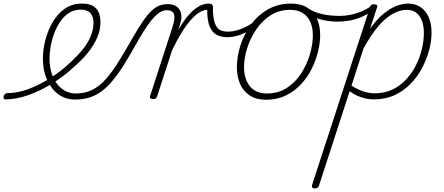

<svg xmlns="http://www.w3.org/2000/svg" viewBox="-176 -539 2486 1074"><path d="M-147 17Q-153 17 -155 11.5Q-157 6 -155.5 -0.5Q-154 -7 -148.5 -12.5Q-143 -18 -135 -18Q-77 -18 -15 -41.5Q47 -65 108 -104Q169 -143 219 -191Q256 -225 285.5 -261Q315 -297 331 -335.5Q347 -374 347 -412Q347 -447 329.5 -466Q312 -485 275 -485Q266 -485 262.5 -490Q259 -495 260.5 -502Q262 -509 268 -514Q274 -519 283 -519Q321 -519 344 -505.5Q367 -492 376.5 -468.5Q386 -445 386 -415Q386 -370 367 -327Q348 -284 315 -243.5Q282 -203 238 -165Q183 -113 116.5 -72Q50 -31 -17.5 -7Q-85 17 -147 17Z M243 18Q214 18 187 8Q160 -2 138.5 -21Q117 -40 100 -68.5Q83 -97 73.5 -132.5Q64 -168 64 -211Q64 -262 78 -316Q92 -370 119 -416Q146 -462 187 -490.5Q228 -519 282 -519Q292 -519 296 -514Q300 -509 298 -502Q296 -495 290 -490Q284 -485 275 -485Q239 -485 211 -467.5Q183 -450 162 -419.5Q141 -389 127.5 -353Q114 -317 107.5 -280Q101 -243 101 -212Q101 -167 112.5 -130.5Q124 -94 144 -68.5Q164 -43 191 -29.5Q218 -16 249 -16Q299 -16 339.5 -36Q380 -56 415.5 -96Q451 -136 486.5 -193Q522 -250 564 -324Q598 -383 624.5 -421.5Q651 -460 673.5 -480.5Q696 -501 717.5 -508.5Q739 -516 764 -516Q773 -516 776.5 -511Q780 -506 779 -499Q778 -492 772 -487Q766 -482 756 -482Q741 -482 725 -474Q709 -466 690 -447Q671 -428 648.5 -395.5Q626 -363 598 -315Q554 -235 515 -173Q476 -111 436.5 -68Q397 -25 350.5 -3.5Q304 18 243 18Z M680 15Q671 15 666 11Q661 7 663 0L787 -382Q805 -435 797.5 -458.5Q790 -482 758 -482Q750 -482 747 -487Q744 -492 745 -499Q746 -506 751 -511Q756 -516 764 -516Q783 -516 798 -510Q813 -504 823.5 -491.5Q834 -479 837.5 -460.5Q841 -442 835 -417L822 -372Q848 -418 872 -446.5Q896 -475 917.5 -491Q939 -507 957 -513Q975 -519 990 -519Q996 -519 999.5 -513.5Q1003 -508 1002.5 -501.5Q1002 -495 997.5 -489.5Q993 -484 983 -484Q963 -484 940 -470Q917 -456 892 -428Q867 -400 840.5 -357.5Q814 -315 787 -259L703 0Q700 8 696 11.5Q692 15 680 15Z M1095 -331Q1063 -331 1038 -343Q1013 -355 998 -388.5Q983 -422 983 -484L990 -519Q1003 -519 1009 -514.5Q1015 -510 1015 -498Q1015 -441 1025 -411.5Q1035 -382 1053.5 -372Q1072 -362 1100 -362Q1124 -362 1153 -370.5Q1182 -379 1211 -395Q1240 -411 1264 -433Q1268 -438 1273.5 -435.5Q1279 -433 1281 -427Q1283 -421 1278 -415Q1255 -392 1224.5 -372.5Q1194 -353 1161 -342Q1128 -331 1095 -331Z M1312 19Q1259 19 1222.5 -4Q1186 -27 1167.5 -68.5Q1149 -110 1149 -164Q1149 -220 1168 -282Q1187 -344 1225.5 -398Q1264 -452 1321 -485.5Q1378 -519 1454 -519Q1506 -519 1541.5 -497Q1577 -475 1596 -435.5Q1615 -396 1615 -343Q1615 -301 1603.5 -252.5Q1592 -204 1568.5 -156Q1545 -108 1508.5 -68.5Q1472 -29 1423 -5Q1374 19 1312 19ZM1316 -16Q1381 -16 1429.5 -48Q1478 -80 1510 -130.5Q1542 -181 1558 -237Q1574 -293 1574 -341Q1574 -384 1560 -416Q1546 -448 1517.5 -466Q1489 -484 1447 -484Q1385 -484 1337 -453Q1289 -422 1256 -372.5Q1223 -323 1206 -267.5Q1189 -212 1189 -164Q1189 -120 1203.5 -86.5Q1218 -53 1246.5 -34.5Q1275 -16 1316 -16Z M1713 -418Q1665 -418 1618 -430Q1571 -442 1526 -471Q1521 -474 1521 -479Q1521 -484 1525 -489Q1529 -494 1534 -495.5Q1539 -497 1545 -494Q1581 -470 1626.5 -460Q1672 -450 1726 -450Q1754 -450 1786 -456.5Q1818 -463 1847.5 -475.5Q1877 -488 1899 -505Q1905 -510 1910.5 -509Q1916 -508 1917.5 -503.5Q1919 -499 1918 -492.5Q1917 -486 1911 -482Q1879 -458 1844.5 -443.5Q1810 -429 1776.5 -423.5Q1743 -418 1713 -418Z M1585 515Q1573 515 1570 508.5Q1567 502 1570 495L1894 -500Q1896 -508 1900.5 -511.5Q1905 -515 1916 -515Q1926 -515 1931 -511.5Q1936 -508 1934 -500L1894 -378Q1932 -432 1970 -462.5Q2008 -493 2042 -506Q2076 -519 2105 -519Q2167 -519 2202.5 -475Q2238 -431 2238 -355Q2238 -311 2225 -261Q2212 -211 2186.5 -161.5Q2161 -112 2122 -71.5Q2083 -31 2031.5 -7Q1980 17 1914 17Q1882 17 1846 5.5Q1810 -6 1780 -29L1608 500Q1605 507 1600 511Q1595 515 1585 515ZM1790 -60Q1830 -35 1861.5 -26Q1893 -17 1920 -17Q1975 -17 2019 -38Q2063 -59 2096.5 -95.5Q2130 -132 2152 -176.5Q2174 -221 2184.5 -267Q2195 -313 2195 -355Q2195 -394 2184.5 -422.5Q2174 -451 2153 -467.5Q2132 -484 2098 -484Q2062 -484 2021.5 -462Q1981 -440 1940 -392Q1899 -344 1857 -267Z"/></svg>

Font: Playwrite MX Thin
Style: Regular
Weight: 250
Designer: Veronika Burian, José Scaglione
Foundry: TypeTogether
Version: Version 1.002